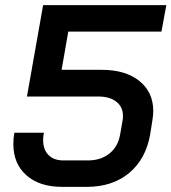

<svg xmlns="http://www.w3.org/2000/svg" viewBox="-20 -720 668 748"><path d="M32 -159Q32 -183 36 -203H151Q148 -188 148 -175Q148 -137 169 -116Q190 -95 227 -95H322Q373 -95 406.5 -122Q440 -149 448 -196L458 -253Q459 -258 459 -269Q459 -303 433.5 -323.5Q408 -344 363 -344H85L148 -700H628L609 -597H246L220 -448H376Q469 -448 523 -404.5Q577 -361 577 -288Q577 -271 574 -253L565 -196Q548 -100 483 -46Q418 8 318 8H222Q134 8 83 -37Q32 -82 32 -159Z"/></svg>

Font: Bai Jamjuree SemiBold
Style: Italic
Weight: 600
Italic angle: -10°
Version: Version 1.000; ttfautohint (v1.6)